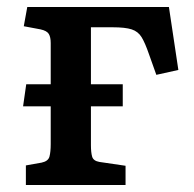

<svg xmlns="http://www.w3.org/2000/svg" viewBox="-20 -529 556 549"><path d="M54 0V-56L99 -64Q118 -68 121.5 -81.5Q125 -95 125 -117V-225H46L55 -288H125V-406Q125 -423 119.5 -432Q114 -441 96 -445L48 -454L58 -509H463L490 -329L427 -315L406 -374Q395 -406 385 -422.5Q375 -439 356.5 -445Q338 -451 302 -451H240V-288H331V-225H240V-114Q240 -93 243.5 -81Q247 -69 264 -66L339 -55V0Z"/></svg>

Font: Literata Medium
Style: Regular
Weight: 500
Designer: Latin by Veronika Burian and Jose Scaglione. Greek by Irene Vlachou. Cyrillic by Vera Evstafieva.
Foundry: TypeTogether
Version: Version 3.103; ttfautohint (v1.8.4.7-5d5b);gftools[0.9.29]